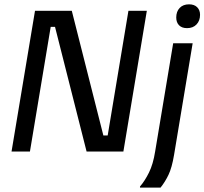

<svg xmlns="http://www.w3.org/2000/svg" viewBox="-20 -700 944 887"><path d="M33.3 0 141.7 -650H311.7L457.5 -74.2H477.5L573.3 -650H658.3L550 0H380L234.2 -575.8H214.2L118.3 0ZM626.7 166.7V161.7Q649.2 135.8 668.3 97.1Q687.5 58.3 696.7 0L780 -500H870L784.2 15Q774.2 75 758.3 107.9Q742.5 140.8 721.7 166.7ZM844.2 -570Q820 -570 807.1 -583.3Q794.2 -596.7 794.2 -619.2Q794.2 -646.7 810 -663.3Q825.8 -680 853.3 -680Q877.5 -680 890.8 -666.7Q904.2 -653.3 904.2 -631.7Q904.2 -604.2 887.9 -587.1Q871.7 -570 844.2 -570Z"/></svg>

Font: Familjen Grotesk GF
Style: Italic
Weight: 400
Designer: Anders Wikstroem, Jonas Baeckman, Matilda Gysing, Kristian Moeller
Foundry: Familjen STHML AB
Version: Version 2.000; Beta; Release 4; Build 6